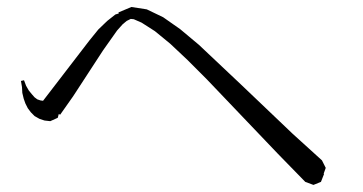

<svg xmlns="http://www.w3.org/2000/svg" viewBox="-20 -644 1040 550"><path d="M775.4 -204.1 573.2 -416 517.6 -471.7 467.8 -518.6 423.8 -554.7 385.7 -579.1 363.3 -588.9 354.5 -589.8 342.8 -584 331.1 -574.2 315.4 -556.6 275.4 -500 189.5 -368.2 152.3 -315.4 148.4 -317.4 145.5 -306.6 124 -296.9 107.4 -298.8 92.8 -303.7 79.1 -311.5 68.4 -322.3 59.6 -334 52.7 -347.7 47.9 -361.3 43.9 -377.9 43 -394.5 40 -412.1 48.8 -414.1 54.7 -398.4 62.5 -384.8 71.3 -374 79.1 -365.2 86.9 -359.4 95.7 -356.4 101.6 -355.5H103.5L236.3 -528.3L261.7 -559.6L287.1 -584L310.5 -602.5L320.3 -605.5L319.3 -608.4L356.4 -624L400.4 -617.2L447.3 -594.7L496.1 -560.5L549.8 -515.6L671.9 -400.4L818.4 -260.7L902.3 -184.6L913.1 -163.1L907.2 -146.5L908.2 -145.5L899.4 -123L877.9 -114.3L854.5 -123Z"/></svg>

Font: Kurinto Seri
Style: Regular
Weight: 400
Designer: Kurinto was developed by Clint Goss from a range of fonts that are compatible with the SIL Open Font License Version 1.1
Foundry: Clinton F. Goss
Version: Version 2.196; July 25, 2020